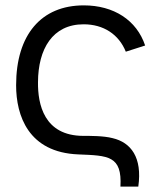

<svg xmlns="http://www.w3.org/2000/svg" viewBox="-20 -575 594 715"><path d="M428.5 120H495C510.5 11 467.5 -44.5 399.5 -60.5C365.5 -69.5 314 -69 290 -69C143.5 -69.5 120.5 -187.5 121.5 -269C122 -392.5 175.5 -484.5 291.5 -484.5C365.5 -484.5 422.5 -447 448.5 -382.5L520.5 -405.5C489 -500 403.5 -555 292 -555C133.5 -555 40 -445.5 40 -257.5C40 -144.5 85.5 -7.5 271.5 0C383 4.5 435 4.5 428.5 120Z"/></svg>

Font: Hauora
Style: Regular
Weight: 400
Designer: Mikhail Sharanda
Foundry: WCYS & Co.
Version: Version 1.010